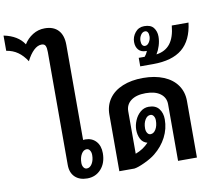

<svg xmlns="http://www.w3.org/2000/svg" viewBox="-251 -1114 1397 1243"><g transform="rotate(-10 447.0 -492.5)"><path d="M351 -134Q351 -70 315.5 -30Q280 10 224 10Q173 10 143.5 -18.5Q114 -47 114 -98V-840Q114 -868 107.5 -881.5Q101 -895 82 -895Q56 -895 30.5 -871Q5 -847 -17 -803Q-43 -843 -75 -865.5Q-107 -888 -150 -895V-995Q-57 -976 -17 -914Q5 -950 41 -972.5Q77 -995 120 -995Q178 -995 209 -961.5Q240 -928 240 -865V-240Q245 -241 254 -241Q298 -241 324.5 -212Q351 -183 351 -134ZM281 -134Q281 -152 273 -164.5Q265 -177 252 -177Q231 -177 217 -153.5Q203 -130 203 -95Q203 -78 211 -66Q219 -54 232 -54Q253 -54 267 -77Q281 -100 281 -134Z M946 -372V0H822V-372Q822 -416 787.5 -442Q753 -468 691 -468Q629 -468 594.5 -442Q560 -416 560 -372V-93Q585 -102 608 -117Q630 -132 647 -150Q617 -158 603.5 -184.5Q590 -211 590 -245Q590 -275 603 -306Q616 -337 640 -357.5Q664 -378 695 -378Q740 -378 762 -350Q784 -322 784 -280Q784 -218 755.5 -163Q727 -108 676 -67Q649 -45 604 -24Q559 -3 535 0H436V-372Q436 -431 467 -475.5Q498 -520 556 -544Q614 -568 691 -568Q768 -568 826 -544Q884 -520 915 -475.5Q946 -431 946 -372ZM648 -244Q648 -226 656 -213.5Q664 -201 677 -201Q698 -201 712 -224.5Q726 -248 726 -283Q726 -300 718 -312Q710 -324 697 -324Q676 -324 662 -301Q648 -278 648 -244Z M1044 -870Q1030 -755 963.5 -700Q897 -645 772 -645H687V-701H726Q738 -714 747 -736H742Q709 -736 692 -755.5Q675 -775 675 -807Q675 -841 697.5 -869Q720 -897 757 -897Q800 -897 818.5 -873Q837 -849 837 -815Q837 -785 827.5 -755Q818 -725 804 -703Q863 -711 895 -752Q927 -793 934 -870ZM780 -826Q780 -844 774 -853.5Q768 -863 757 -863Q740 -863 728.5 -845.5Q717 -828 717 -807Q717 -789 723.5 -779.5Q730 -770 741 -770Q757 -770 768.5 -788Q780 -806 780 -826Z"/></g></svg>

Font: KoHo
Style: Bold
Weight: 700
Designer: Cadson Demak & Katatrad Team
Foundry: Cadson Demak Co.,Ltd.
Version: Version 1.000; ttfautohint (v1.6)